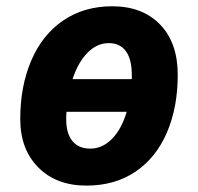

<svg xmlns="http://www.w3.org/2000/svg" viewBox="-20 -576 625 606"><path d="M541 -339.8Q541 -236.8 506.6 -157.2Q472.2 -77.6 407.2 -33.9Q342.3 9.8 252.9 9.8Q157.7 9.8 100.8 -47.6Q43.9 -105 43.9 -200.2Q43.9 -304.2 78.9 -385.5Q113.8 -466.8 179.7 -511.5Q245.6 -556.2 334 -556.2Q429.7 -556.2 485.4 -498.5Q541 -440.9 541 -339.8ZM265.1 -106.9Q302.7 -106.9 333 -137.2Q363.3 -167.5 379.9 -223.1H189.9L189 -209V-199.2Q189 -154.8 208.5 -130.9Q228 -106.9 265.1 -106.9ZM323.2 -439.9Q286.6 -439.9 256.6 -409.9Q226.6 -379.9 209 -326.2H396V-339.8Q396 -388.7 377.4 -414.3Q358.9 -439.9 323.2 -439.9Z"/></svg>

Font: Zoram GWebM
Style: Bold Italic
Weight: 700
Italic angle: -12°
Foundry: Ascender Corporation
Version: Version 1.000